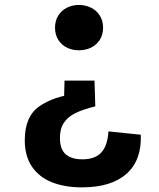

<svg xmlns="http://www.w3.org/2000/svg" viewBox="-20 -568 660 795"><path d="M247.2 -234.2H371.3L374.6 -127.6Q323.4 -114.8 292.5 -99.8Q261.5 -84.7 244.8 -60Q228.1 -35.3 228.1 3.3Q228.1 49.4 251.7 70.5Q275.3 91.7 321.2 91.7Q372.3 91.7 398.6 64.4Q424.9 37.2 429.1 -23.9L562.9 -10.2Q567.2 95.2 504 151.5Q440.8 207.8 319.5 207.8Q247.7 207.8 194.5 186.5Q141.4 165.2 112 121.6Q82.6 77.9 82.6 12.9Q82.6 -85.8 142.5 -127.5Q202.3 -169.3 295.6 -179.6L244.9 -147.6ZM406.8 -453.4Q406.8 -424.8 393.5 -403.5Q380.2 -382.2 357.4 -371Q334.6 -359.8 306.7 -359.8Q279.1 -359.8 256.7 -371Q234.2 -382.2 221 -403.5Q207.8 -424.8 207.8 -453.4Q207.8 -481.6 221 -503.1Q234.2 -524.6 256.9 -536Q279.5 -547.5 306.7 -547.5Q334.2 -547.5 357.2 -536Q380.2 -524.6 393.5 -503.1Q406.8 -481.6 406.8 -453.4Z"/></svg>

Font: Monaspace Neon Var ExtraLight
Style: Regular
Weight: 200
Designer: Riley Cran and the Lettermatic Team
Version: Version 1.200 (Monaspace Neon Var)